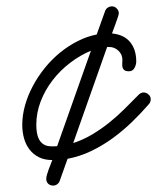

<svg xmlns="http://www.w3.org/2000/svg" viewBox="-20 -681 493 602"><path d="M146.5 -99.1Q137.2 -99.1 131.1 -105Q125 -110.8 125 -120.1Q125 -125 127.2 -133.1Q129.4 -141.1 132.6 -149.7Q135.7 -158.2 138.9 -166Q142.1 -173.8 144 -179.2Q119.6 -179.2 102.1 -188Q84.5 -196.8 72.8 -211.9Q61 -227.1 55.4 -247.1Q49.8 -267.1 49.8 -289.6Q49.8 -319.8 58.6 -351.1Q67.4 -382.3 83.3 -411.9Q99.1 -441.4 120.8 -468.3Q142.6 -495.1 168.7 -516.4Q194.8 -537.6 223.9 -552.2Q252.9 -566.9 283.2 -572.8L309.6 -646.5Q312 -653.3 318.1 -657.2Q324.2 -661.1 331.1 -661.1Q339.8 -661.1 346.2 -654.3Q352.5 -647.5 352.5 -639.2Q352.5 -636.2 349.6 -627.4Q346.7 -618.7 343 -608.4Q339.4 -598.1 335.9 -588.9Q332.5 -579.6 331.1 -576.2Q369.1 -572.3 388.2 -548.8Q407.2 -525.4 407.2 -488.3Q407.2 -478 401.6 -467.8Q396 -457.5 384.3 -457.5Q374.5 -457.5 370.1 -460.9Q365.7 -464.4 364.3 -469.5Q362.8 -474.6 363.3 -481Q363.8 -487.3 363.8 -493.2Q363.8 -510.3 351.3 -522Q338.9 -533.7 322.3 -533.7H315.9L209.5 -232.4Q240.7 -242.7 268.3 -259Q295.9 -275.4 321 -295.4Q346.2 -315.4 369.1 -338.1Q392.1 -360.8 414.6 -383.8Q421.9 -391.1 430.2 -391.1Q438.5 -391.1 445.6 -384.8Q452.6 -378.4 452.6 -370.1Q452.6 -360.8 446.8 -354.5Q421.9 -325.7 393.3 -298.1Q364.7 -270.5 332.8 -247.3Q300.8 -224.1 265.6 -207.3Q230.5 -190.4 191.9 -183.1L167 -113.3Q164.6 -106.9 158.9 -103Q153.3 -99.1 146.5 -99.1ZM93.8 -289.6Q93.8 -276.9 95.7 -264.9Q97.7 -252.9 102.8 -243.4Q107.9 -233.9 117.4 -228Q127 -222.2 141.6 -222.2Q146 -222.2 150.4 -222.2Q154.8 -222.2 159.2 -222.7L265.1 -522Q231 -507.8 200 -484.1Q168.9 -460.4 145.3 -429.9Q121.6 -399.4 107.7 -363.5Q93.8 -327.6 93.8 -289.6Z"/></svg>

Font: Helvetia Verbundene
Style: Regular
Weight: 400
Designer: Peter Wiegel, original typeface by Carl Albert Fahrenwaldt 1901
Foundry: Peter Wiegel
Version: Version 2.000